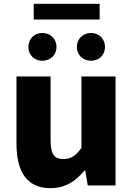

<svg xmlns="http://www.w3.org/2000/svg" viewBox="-20 -968 694 1002"><path d="M243 14C321 14 374 -22 421 -78H425L438 0H583V-569H405V-196C375 -154 350 -138 310 -138C265 -138 244 -160 244 -239V-569H66V-217C66 -75 119 14 243 14ZM201 -651C244 -651 275 -682 275 -723C275 -764 244 -796 201 -796C158 -796 128 -764 128 -723C128 -682 158 -651 201 -651ZM156 -866H500V-948H156ZM455 -651C498 -651 528 -682 528 -723C528 -764 498 -796 455 -796C412 -796 381 -764 381 -723C381 -682 412 -651 455 -651Z"/></svg>

Font: Noto Sans Korean Black
Style: Bold
Weight: 900
Designer: Ryoko NISHIZUKA (kana & ideographs); Paul D. Hunt (Latin, Greek & Cyrillic); Wenlong ZHANG (bopomofo); Sandoll Communica
Foundry: Adobe Systems Incorporated
Version: Version 1.000;PS 1;hotconv 1.0.78;makeotf.lib2.5.61930